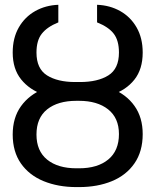

<svg xmlns="http://www.w3.org/2000/svg" viewBox="-20 -759 639 789"><path d="M439.9 -394.5C400.6 -410.2 355.5 -418 304.7 -418H293.9C243.8 -418 199.1 -410 159.7 -394C120.3 -378.1 89.2 -354.3 66.4 -322.8C43.6 -291.2 32.2 -252.3 32.2 -206.1C32.2 -159.2 43.5 -119.6 65.9 -87.4C88.4 -55.2 119.5 -30.9 159.2 -14.6C198.9 1.6 243.8 9.8 293.9 9.8H304.7C355.5 9.8 400.6 1.6 439.9 -14.6C479.3 -30.9 510.3 -55.3 532.7 -87.9C555.2 -120.4 566.4 -160.5 566.4 -208C566.4 -253.6 555.2 -292.2 532.7 -323.7C510.3 -355.3 479.3 -378.9 439.9 -394.5ZM173.8 -309.6C203.1 -333 243.2 -344.7 293.9 -344.7H304.7C354.8 -344.7 394.7 -333 424.3 -309.6C453.9 -286.1 468.8 -252.3 468.8 -208C468.8 -162.4 454.1 -127.6 424.8 -103.5C395.5 -79.4 355.5 -67.4 304.7 -67.4H293.9C243.2 -67.4 203.1 -79.3 173.8 -103C144.5 -126.8 129.9 -161.1 129.9 -206.1C129.9 -251.6 144.5 -286.1 173.8 -309.6ZM425.3 -449.2C396.3 -431 357.4 -421.9 308.6 -421.9H289.1C240.9 -421.9 202.3 -431 173.3 -449.2C144.4 -467.4 129.9 -498.7 129.9 -543C129.9 -576.2 137.2 -602.1 151.9 -620.6C166.5 -639.2 189.1 -654.6 219.7 -667V-739.3C184.6 -738 152.8 -729.3 124.5 -713.4C96.2 -697.4 73.7 -675 57.1 -646C40.5 -617 32.2 -582.7 32.2 -543C32.2 -498 43.8 -461.3 66.9 -432.6C90 -404 120.8 -383.1 159.2 -370.1C197.6 -357.1 240.9 -350.6 289.1 -350.6H308.6C357.4 -350.6 401.2 -356.9 439.9 -369.6C478.7 -382.3 509.4 -403 532.2 -431.6C555 -460.3 566.4 -497.4 566.4 -543C566.4 -582.7 558.1 -617 541.5 -646C524.9 -675 502.4 -697.4 474.1 -713.4C445.8 -729.3 414.1 -738 378.9 -739.3V-667C410.2 -654.6 432.9 -639.2 447.3 -620.6C461.6 -602.1 468.8 -576.2 468.8 -543C468.8 -498.7 454.3 -467.4 425.3 -449.2Z"/></svg>

Font: Pretendard Variable
Style: Regular
Weight: 400
Designer: Base glyphs from Inter by Rasmus Andersson; Hangeul glyphs from Noto Sans CJK(Source Han Sans) by Jang Soo-young and Kan
Foundry: Kil Hyung-jin
Version: Version 1.309;Glyphs 3.2 (3225)